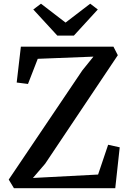

<svg xmlns="http://www.w3.org/2000/svg" viewBox="-20 -992 687 1012"><path d="M53.5 0 26 -45.5 414 -621 472.5 -693.5 179 -682 127.5 -549.5 68 -557 90 -746H578L601 -701L218 -129L153.5 -54L497 -72L550 -229L611 -215.5L587.5 0ZM282 -804.5 155.5 -942 196 -972.5 325.5 -873 455.5 -972.5 495.5 -942 369.5 -804.5Z"/></svg>

Font: Merriweather Medium
Style: Regular
Weight: 500
Version: Version 2.100